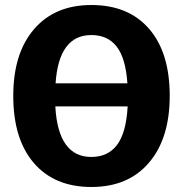

<svg xmlns="http://www.w3.org/2000/svg" viewBox="-20 -730 731 767"><path d="M345 -710Q493 -710 575.5 -615Q658 -520 658 -347Q658 -177 575 -80Q492 17 345 17Q198 17 115.5 -78.5Q33 -174 33 -347Q33 -517 116 -613.5Q199 -710 345 -710ZM345 -590Q215 -590 202 -397H489Q482 -498 446 -544Q410 -590 345 -590ZM345 -103Q411 -103 447.5 -151Q484 -199 490 -305H201Q212 -103 345 -103Z"/></svg>

Font: FiraGO
Style: Bold
Weight: 700
Designer: bBox Type
Foundry: bBox Type GmbH
Version: Version 1.001;PS 001.001;hotconv 1.0.88;makeotf.lib2.5.64775